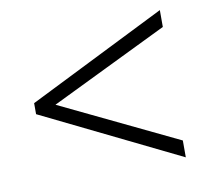

<svg xmlns="http://www.w3.org/2000/svg" viewBox="-59 -650 631 583"><g transform="rotate(-10 257.0 -359.0)"><path d="M469 -132V-184L107 -358L469 -534V-586L44 -374V-340Z"/></g></svg>

Font: Noto Sans Ethiopic SemiCondensed Light
Style: Regular
Weight: 300
Width: 4
Designer: Monotype Design Team
Foundry: Monotype Imaging Inc.
Version: Version 2.102